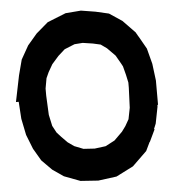

<svg xmlns="http://www.w3.org/2000/svg" viewBox="-56 -867 824 923"><g transform="rotate(-5 356.0 -405.5)"><path d="M668.9 -606.9 688.5 -531.7 698.7 -450.2V-333H695.8L695.3 -323.7L679.7 -244.1L669.4 -218.8L671.9 -217.3L644 -158.7L643.1 -159.2L622.6 -116.7L552.7 -48.8L469.7 -6.8L380.9 4.9L295.4 -1L217.8 -30.3L164.6 -66.9L116.2 -115.7L81.5 -174.8L54.2 -244.1L38.1 -323.2L32.7 -405.8H19.5L45.4 -532.7L64.9 -606.9L101.6 -671.9L147.5 -725.6L205.1 -774.9L294.4 -810.5L368.7 -816.4L438 -805.2L502 -790.5L563.5 -749.5L621.6 -689.5L622.6 -688Q623.5 -686 625.2 -683.1Q627 -680.2 628.7 -677.5Q630.4 -674.8 631.3 -672.4Q632.3 -671.4 633.5 -668.9Q634.8 -666.5 635.7 -665.5ZM562 -330.6 565.9 -426.8V-452.1L557.6 -490.7L546.9 -531.7L539.6 -545.4L516.1 -586.4L478 -625L449.2 -645.5L412.1 -653.8L363.8 -661.1L324.2 -658.2L274.9 -638.2L242.2 -608.9L209.5 -571.8L188.5 -535.2L175.8 -507.3L167 -458V-423.8L171.4 -330.6L183.1 -276.4L201.2 -242.7L221.7 -220.2L250 -191.4L279.8 -170.4L323.2 -153.3L377 -149.9L430.2 -156.7L475.1 -180.2L514.6 -219.2L533.2 -244.6L537.1 -251.5L551.3 -276.4Z"/></g></svg>

Font: Gap Sans
Style: Black
Weight: 400
Designer: Alexandre Liziard and Etienne Ozeray
Foundry: Interstices.io
Version: Version 1.6.1 - December 3. 2014